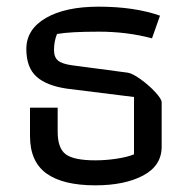

<svg xmlns="http://www.w3.org/2000/svg" viewBox="-20 -546 565 576"><path d="M70 -138V-223H153V-151Q153 -101 177.5 -83Q202 -65 266 -65Q298 -65 330.5 -70Q363 -75 382 -83V-255L181 -280Q119 -289 89 -316.5Q59 -344 59 -399Q59 -458 117.5 -492Q176 -526 276 -526Q383 -526 460 -499L436 -431Q361 -451 277 -451Q189 -451 151 -444Q142 -422 142 -396Q142 -374 154.5 -364Q167 -354 197 -350L363 -328Q377 -326 401.5 -308.5Q426 -291 445.5 -270Q465 -249 465 -239V-106Q465 -49 409.5 -19.5Q354 10 266 10Q169 10 119.5 -25.5Q70 -61 70 -138Z"/></svg>

Font: Athiti Medium
Style: Regular
Weight: 500
Designer: CadsonDemak Team
Foundry: CadsonDemak
Version: Version 1.033